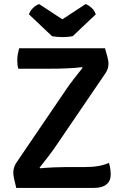

<svg xmlns="http://www.w3.org/2000/svg" viewBox="-20 -919 606 939"><path d="M305 -483.5Q320.5 -506.5 342 -534.2Q363.5 -562 384 -587.5L381 -590.5Q367.5 -588.5 346.5 -587Q325.5 -585.5 302.2 -584.5Q279 -583.5 258.5 -583.2Q238 -583 225.5 -583H69.5Q66.5 -593 65.5 -603.2Q64.5 -613.5 64.5 -623.5Q64.5 -639 67 -653.2Q69.5 -667.5 73.5 -683H493.5Q501.5 -656 505.2 -641.2Q509 -626.5 509.8 -619.2Q510.5 -612 510.5 -606.5Q510.5 -596 507.2 -584.5Q504 -573 495.5 -560.5L252 -203Q236.5 -180 214.8 -151.8Q193 -123.5 173.5 -99L176.5 -96Q208.5 -99 243.8 -100.5Q279 -102 305 -102H396Q434.5 -102 463.5 -107.5Q492.5 -113 513 -122.5Q516.5 -110.5 519 -95.5Q521.5 -80.5 521.5 -66Q521.5 -33.5 500.2 -16.8Q479 0 440 0H59.5Q53 -26.5 49.8 -40.5Q46.5 -54.5 45.8 -61.8Q45 -69 45 -75Q45 -86.5 48.8 -99.5Q52.5 -112.5 60.5 -124ZM398.5 -899Q411.5 -895 426.8 -881.5Q442 -868 448.5 -849L335.5 -742Q325.5 -740 312 -738.8Q298.5 -737.5 285 -737.5Q271.5 -737.5 258 -738.8Q244.5 -740 234.5 -742L121.5 -849Q128 -868 143.2 -881.5Q158.5 -895 171.5 -899L285 -824.5Z"/></svg>

Font: Signika Medium
Style: Regular
Weight: 500
Designer: Anna Giedry
Foundry: Anna Giedry
Version: Version 2.000